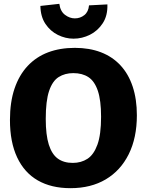

<svg xmlns="http://www.w3.org/2000/svg" viewBox="-20 -970 766 1003"><path d="M348 13Q248 13 177.5 -27.5Q107 -68 69.5 -148Q32 -228 32 -343Q32 -437 56 -507.5Q80 -578 124.5 -625.5Q169 -673 231 -696.5Q293 -720 371 -720Q447 -720 507 -697Q567 -674 609 -629Q651 -584 673 -518Q695 -452 695 -368Q695 -250 652.5 -164.5Q610 -79 532.5 -33Q455 13 348 13ZM360 -119Q404 -119 437 -140.5Q470 -162 489 -214.5Q508 -267 508 -360Q508 -446 491 -496Q474 -546 442 -567Q410 -588 363 -588Q319 -588 286.5 -567.5Q254 -547 236.5 -495Q219 -443 219 -349Q219 -265 235 -214.5Q251 -164 282 -141.5Q313 -119 360 -119ZM364 -768Q322 -768 282.5 -787.5Q243 -807 217.5 -845Q192 -883 191 -939L290 -950Q295 -911 319.5 -892.5Q344 -874 371 -874Q399 -874 420.5 -891Q442 -908 445 -942L541 -947Q543 -889 517 -849Q491 -809 450 -788.5Q409 -768 364 -768Z"/></svg>

Font: Bitter Thin ExtraBold
Style: Regular
Weight: 800
Version: Version 3.020